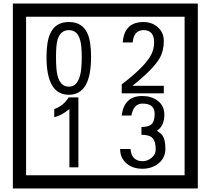

<svg xmlns="http://www.w3.org/2000/svg" viewBox="-20 -980 1195 1090"><path d="M1103 90H53V-960H1103ZM1028 15V-885H128V15ZM497 -656Q497 -442 371 -442Q244 -442 244 -656Q244 -744 265 -789Q294 -855 371 -855Q448 -855 477 -789Q497 -745 497 -656ZM444 -656Q444 -723 435 -752Q420 -809 371 -809Q322 -809 306 -752Q298 -723 298 -656Q298 -587 306 -553Q322 -488 371 -488Q419 -488 435 -554Q444 -587 444 -656ZM910 -450H671V-501Q792 -593 832 -658Q855 -696 855 -739Q855 -809 795 -809Q740 -809 733 -739H677Q685 -855 795 -855Q843 -855 876.5 -825Q910 -795 910 -747Q910 -691 886 -649Q848 -585 732 -493H910ZM425 -30H374V-361Q328 -323 288 -315V-361Q339 -378 370 -427H425ZM919 -136Q919 -84 880.5 -53Q842 -22 789 -22Q734 -22 700 -51Q662 -82 662 -134H721Q727 -65 790 -65Q818 -65 841 -84.5Q864 -104 864 -132Q864 -177 846 -196Q828 -215 783 -215V-259Q825 -259 841.5 -276Q858 -293 858 -334Q858 -392 789 -392Q738 -392 726 -324H671Q684 -435 788 -435Q839 -435 874 -409Q913 -380 913 -330Q913 -265 871 -238Q895 -222 903 -210Q919 -185 919 -136Z"/></svg>

Font: Unicode BMP Fallback SIL
Style: Regular
Weight: 400
Foundry: NRSI, SIL International
Version: Version 5.1 Based on Unicode 5.1